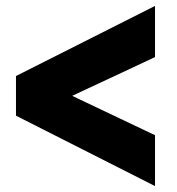

<svg xmlns="http://www.w3.org/2000/svg" viewBox="-20 -649 597 649"><path d="M504 -20V-192L224 -325L504 -456V-629L34 -392V-258Z"/></svg>

Font: Fixel Display 20240404 Black
Style: Italic
Weight: 900
Italic angle: -10°
Designer: AlfaBravo + MacPaw
Foundry: Kyrylo Tkachov, Marchela Mozhyna, Serhii Makarenko, Maria Weinstein, Zakhar Kryvoshyya
Version: Version 1.211;Glyphs 3.2 (3225)